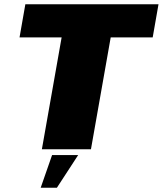

<svg xmlns="http://www.w3.org/2000/svg" viewBox="-20 -695 758 894"><path d="M175 0H403.5L495.5 -521H691L718 -675H98L71 -521H267ZM169.5 179H245L344 27H222.5Z"/></svg>

Font: Anybody UltraCondensed Thin Black
Style: Italic
Weight: 900
Italic angle: -10°
Version: Version 1.111